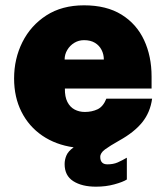

<svg xmlns="http://www.w3.org/2000/svg" viewBox="-20 -547 625 722"><path d="M341 155Q288 155 255.5 134.2Q223 113.5 223 70Q223 53.5 229.8 37.5Q236.5 21.5 257 7Q189.5 -2.5 139 -37Q88.5 -71.5 60.8 -126.5Q33 -181.5 33 -252Q33 -326 64.2 -388.5Q95.5 -451 154.2 -489Q213 -527 296 -527Q380.5 -527 437 -492Q493.5 -457 521.8 -396.2Q550 -335.5 550 -259V-214H224Q223.5 -183 233.5 -163.5Q243.5 -144 260.8 -135Q278 -126 299 -126Q325.5 -126 346.8 -136Q368 -146 380 -176H552Q545 -124.5 514.8 -87Q484.5 -49.5 428.5 -18.5Q393 1.5 375 14.8Q357 28 357 43Q357 57 363.8 64Q370.5 71 384 71Q406 71 422.5 63.8Q439 56.5 457 46V128Q442 137.5 410.2 146.2Q378.5 155 341 155ZM223 -323H370.5Q370.5 -342.5 362 -359.2Q353.5 -376 337 -386Q320.5 -396 296 -396Q276 -396 259.5 -386Q243 -376 233 -359.2Q223 -342.5 223 -323Z"/></svg>

Font: Public Sans Thin Black
Style: Regular
Weight: 900
Version: Version 2.001